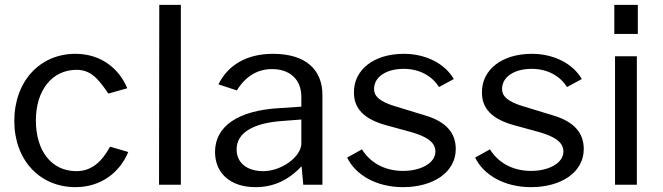

<svg xmlns="http://www.w3.org/2000/svg" viewBox="-20 -762 2735 792"><path d="M291 -540C144 -540 39 -426 39 -263C39 -101 145 10 291 10C396 10 474 -50 509 -135L434 -157C401 -97 360 -56 295 -56C193 -56 128 -139 128 -265C128 -390 195 -474 296 -474C355 -474 386 -436 427 -376L505 -398C472 -477 399 -540 291 -540Z M636 0H726V-742H637Z M1034 10C1110 10 1171 -20 1224 -76L1231 0H1310V-370C1310 -474 1242 -540 1106 -540C997 -540 920 -493 881 -414L957 -389C994 -449 1044 -477 1102 -477C1177 -477 1223 -433 1223 -363V-322L1132 -316C961 -306 867 -241 867 -135C867 -48 930 10 1034 10ZM1066 -56C999 -56 956 -90 956 -146C956 -216 1028 -255 1145 -263L1223 -269V-166C1218 -111 1138 -56 1066 -56Z M1642 10C1768 10 1860 -52 1860 -147C1860 -207 1828 -259 1730 -287L1612 -323C1541 -344 1523 -368 1523 -395C1523 -446 1575 -478 1645 -478C1713 -478 1763 -447 1791 -403L1852 -436C1816 -498 1739 -540 1646 -540C1523 -540 1439 -475 1440 -380C1440 -317 1478 -270 1578 -244L1673 -218C1741 -199 1776 -175 1776 -137C1776 -88 1714 -57 1643 -57C1563 -57 1505 -94 1473 -146L1412 -112C1446 -41 1532 10 1642 10Z M2170 10C2296 10 2388 -52 2388 -147C2388 -207 2356 -259 2258 -287L2140 -323C2069 -344 2051 -368 2051 -395C2051 -446 2103 -478 2173 -478C2241 -478 2291 -447 2319 -403L2380 -436C2344 -498 2267 -540 2174 -540C2051 -540 1967 -475 1968 -380C1968 -317 2006 -270 2106 -244L2201 -218C2269 -199 2304 -175 2304 -137C2304 -88 2242 -57 2171 -57C2091 -57 2033 -94 2001 -146L1940 -112C1974 -41 2060 10 2170 10Z M2611 -742H2514V-622H2611ZM2607 -530H2517V0H2607Z"/></svg>

Font: 18Franklin
Style: Regular
Weight: 400
Designer: Pablo Impallari, Rodrigo Fuenzalida (Modified by Dan O. Williams)
Version: Version 0.025;PS 000.025;hotconv 1.0.88;makeotf.lib2.5.64775